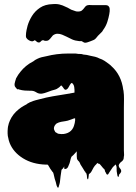

<svg xmlns="http://www.w3.org/2000/svg" viewBox="-20 -790 662 933"><path d="M583 -36Q583 -32 582 -30Q582 -17 577 -11Q576 -9 573 -6.5Q570 -4 567 -2Q556 9 557 16Q558 23 563 28Q568 33 569 40Q570 47 559 58Q558 61 557.5 64.5Q557 68 555 70Q554 71 551 65Q550 60 549 54Q548 48 547 42Q546 25 546.5 22.5Q547 20 542 9L538 13Q535 16 532.5 18Q530 20 527 24Q523 30 519 36Q515 42 511 48Q510 49 508 53Q506 57 504 58Q499 60 496 53Q493 46 491 44Q490 41 489.5 38Q489 35 487 32Q485 31 481 27Q479 25 478 23L468 11L463 6Q461 7 458 5Q455 3 453 2Q448 7 448 8Q440 15 434.5 24.5Q429 34 424 44Q423 46 420.5 49Q418 52 415 54Q413 56 412 56Q411 62 410.5 68.5Q410 75 408 81Q407 82 405.5 80.5Q404 79 404 78Q402 70 402.5 66.5Q403 63 399 51Q398 51 397.5 50.5Q397 50 397 50Q397 49 395 47Q395 45 393.5 44Q392 43 392 43L383 28L371 9Q370 5 368 1.5Q366 -2 364 -5L363 -6Q359 -9 355 -16Q355 -17 354.5 -17.5Q354 -18 354 -19Q353 -24 353 -30.5Q353 -37 353 -47V-55Q351 -53 350 -51L347 -48Q338 -37 327 -28Q323 -18 321 -7.5Q319 3 314 13Q313 17 310.5 21.5Q308 26 304 29Q303 30 298.5 31Q294 32 293 31Q292 28 292 24.5Q292 21 292 18Q291 21 289.5 23.5Q288 26 286 28Q285 30 283 31.5Q281 33 279 35Q276 51 274.5 65.5Q273 80 271 96Q270 100 269 104.5Q268 109 266 114Q266 119 263 122Q262 123 259 120Q258 118 257 115.5Q256 113 255 111Q254 106 251 94.5Q248 83 246 79Q245 75 244 70.5Q243 66 242 62Q241 59 240.5 55.5Q240 52 238 48L235 45Q232 41 229 36.5Q226 32 223 28Q222 25 220 22.5Q218 20 216 16Q215 14 214 12.5Q213 11 211 10H203Q138 8 91.5 -21Q45 -50 27 -95Q26 -98 25 -101Q24 -104 23 -107Q23 -108 22.5 -109Q22 -110 22 -111Q21 -116 20 -120.5Q19 -125 18 -129Q17 -135 17 -141.5Q17 -148 17 -154Q17 -158 17.5 -161Q18 -164 18 -168L19 -175Q22 -191 28 -204Q42 -236 71 -259Q77 -264 83 -268Q89 -272 96 -276L109 -283Q111 -285 114 -287Q117 -289 120 -290Q122 -292 125 -293Q128 -294 131 -295Q142 -300 153.5 -303Q165 -306 177 -309Q191 -313 205.5 -316Q220 -319 236 -322L260 -326Q274 -328 287.5 -330.5Q301 -333 315 -335Q319 -335 320 -336L342 -340V-356Q342 -352 341.5 -358Q341 -364 341 -365Q341 -364 340.5 -367.5Q340 -371 340 -370Q340 -371 339.5 -372Q339 -373 339 -374Q337 -380 331 -386Q330 -386 330 -386.5Q330 -387 328 -387Q326 -386 323.5 -383Q321 -380 320 -378Q317 -373 313 -365.5Q309 -358 303 -355Q296 -351 290 -360Q284 -369 280 -373Q278 -375 277 -375L268 -366Q265 -364 262 -362Q259 -360 256 -358Q250 -355 243.5 -353.5Q237 -352 231 -350Q219 -346 207.5 -341.5Q196 -337 184 -335Q169 -333 156 -341.5Q143 -350 128 -349Q114 -349 100.5 -350Q87 -351 73 -355Q69 -357 68 -357Q67 -357 66 -356Q65 -355 64 -356Q63 -357 62.5 -358Q62 -359 60 -360Q59 -362 57 -364Q55 -366 55 -366Q54 -367 52 -371Q50 -377 51 -383.5Q52 -390 54 -396Q55 -399 56 -402Q57 -405 58 -409Q68 -428 80 -442Q91 -456 106.5 -469Q122 -482 142 -492Q150 -499 161 -504Q171 -509 182.5 -512Q194 -515 206 -517Q229 -523 256 -526.5Q283 -530 315 -530H335Q341 -530 346 -530Q351 -530 354 -529L361 -528H366Q379 -528 385 -525Q402 -524 419 -519Q431 -517 442.5 -514Q454 -511 463 -506Q476 -502 488.5 -494Q501 -486 511 -478Q511 -477 511.5 -477Q512 -477 512 -477Q515 -475 517.5 -472.5Q520 -470 522 -468Q570 -425 579 -353Q580 -352 580 -350Q583 -329 582.5 -308Q582 -287 582 -266V-59Q582 -54 582.5 -48Q583 -42 583 -36ZM345 -203V-215Q345 -216 343 -215Q342 -215 340.5 -214.5Q339 -214 338 -214Q334 -212 329 -210.5Q324 -209 319 -207Q309 -203 298.5 -201.5Q288 -200 277 -198Q272 -197 266 -195Q260 -193 255 -190Q251 -187 249 -184Q242 -175 242 -166Q242 -159 249 -148Q251 -147 253.5 -145.5Q256 -144 259 -142L264 -140Q277 -139 278 -138.5Q279 -138 290 -139Q333 -145 342 -188Q344 -194 344 -199Q344 -202 345 -203ZM481 -644 478 -639Q477 -638 477 -637.5Q477 -637 476 -636Q467 -626 457 -617Q456 -617 456 -616.5Q456 -616 456 -616Q453 -613 451 -610Q449 -607 446 -604Q441 -598 434.5 -595.5Q428 -593 421 -590Q414 -588 405.5 -584.5Q397 -581 389 -583Q386 -585 383 -586.5Q380 -588 377 -590H366Q345 -592 330.5 -598.5Q316 -605 303 -612Q293 -617 282 -621.5Q271 -626 259 -626Q248 -626 237 -618Q233 -614 230 -609.5Q227 -605 223 -601Q220 -598 217 -595.5Q214 -593 209 -592Q203 -591 197 -592L189 -595Q182 -594 177.5 -588Q173 -582 165 -584Q161 -585 158.5 -587.5Q156 -590 153 -592Q150 -595 149 -595Q148 -595 145 -592L137 -589Q130 -589 121 -594Q112 -599 108 -606Q106 -610 106 -614V-618Q106 -629 109 -644Q110 -649 111.5 -654.5Q113 -660 114 -665Q121 -689 135.5 -712.5Q150 -736 174.5 -752.5Q199 -769 236 -770Q261 -772 276 -766Q280 -765 283 -764Q286 -763 290 -761Q300 -757 309 -752.5Q318 -748 326 -743Q339 -738 349 -735Q352 -734 360 -734Q369 -734 375 -737Q378 -739 380.5 -741.5Q383 -744 385 -746Q387 -748 389 -751Q391 -754 393 -756Q399 -764 408 -765Q413 -766 419 -765.5Q425 -765 430 -765H494Q503 -765 508 -759.5Q513 -754 513 -747Q514 -736 511 -721Q508 -704 501.5 -683.5Q495 -663 481 -644Z"/></svg>

Font: Rubik Wet Paint
Style: Regular
Weight: 400
Designer: Hubert and Fischer, NaN
Foundry: Hubert and Fischer, NaN
Version: Version 2.200